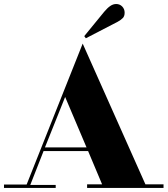

<svg xmlns="http://www.w3.org/2000/svg" viewBox="-75 -932 831 952"><path d="M356.9 -18.1H431.2L361.8 -183.1H141.1L75.2 -15.1H201.2V0H-55.2V-17.1H57.1L238.8 -474.1L335 -715.8L646 -18.1H735.8V0H356.9ZM147.9 -201.2H354L248 -451.2ZM350.6 -742.2 342.8 -752.9 441.9 -874Q457.5 -892.6 471.7 -902.3Q485.8 -912.1 501 -912.1Q519 -912.1 531 -899.7Q543 -887.2 543 -869.1Q543 -852.1 534.2 -842.8Q525.4 -833.5 508.8 -824.2Z"/></svg>

Font: Purple Purse
Style: Regular
Weight: 400
Designer: Astigmatic (AOETI)
Foundry: Astigmatic (AOETI)
Version: Version 1.000